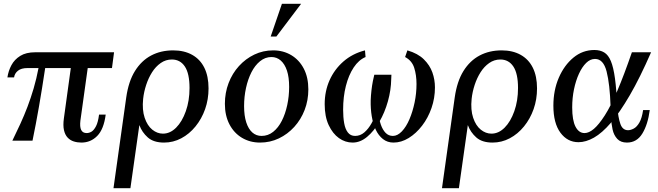

<svg xmlns="http://www.w3.org/2000/svg" viewBox="-20 -740 3461 1010"><path d="M569 -382H125Q92 -382 74.5 -368Q57 -354 54 -333H19Q24 -367 40 -397Q56 -427 86.5 -446Q117 -465 165 -465H580ZM443 -393 403 -106Q399 -73 407 -56.5Q415 -40 436 -40Q449 -40 461.5 -47.5Q474 -55 485 -76Q496 -97 501 -137H536Q526 -60 491.5 -25Q457 10 408 10Q387 10 368 4Q349 -2 335.5 -16.5Q322 -31 316.5 -55.5Q311 -80 316 -117L354 -393ZM183 -384H218Q201 -271 185 -179Q169 -87 151 0H45Q67 -45 87 -88.5Q107 -132 124.5 -178Q142 -224 157 -275Q172 -326 183 -384Z M891 -475Q949 -475 991 -451.5Q1033 -428 1055 -383.5Q1077 -339 1077 -275Q1077 -217 1059 -166Q1041 -115 1008.5 -75Q976 -35 933.5 -12.5Q891 10 843 10Q788 10 757.5 -17Q727 -44 713 -82L666 250H577L644 -227Q656 -312 690 -366.5Q724 -421 775 -448Q826 -475 891 -475ZM837 -37Q875 -37 906.5 -68.5Q938 -100 957.5 -155Q977 -210 977 -277Q977 -353 952.5 -390Q928 -427 884 -427Q852 -427 825.5 -408.5Q799 -390 780 -360Q761 -330 749 -293.5Q737 -257 733 -220Q727 -162 741 -120.5Q755 -79 781 -58Q807 -37 837 -37Z M1417 -475Q1470 -475 1512 -450Q1554 -425 1578 -379Q1602 -333 1602 -270Q1602 -212 1582.5 -161.5Q1563 -111 1528 -72.5Q1493 -34 1447 -12Q1401 10 1348 10Q1295 10 1253 -15Q1211 -40 1187 -86Q1163 -132 1163 -194Q1163 -252 1182.5 -303Q1202 -354 1237 -392.5Q1272 -431 1318 -453Q1364 -475 1417 -475ZM1356 -25Q1390 -25 1417 -46.5Q1444 -68 1462.5 -104.5Q1481 -141 1491 -187.5Q1501 -234 1501 -283Q1501 -334 1489.5 -368.5Q1478 -403 1457 -421.5Q1436 -440 1408 -440Q1375 -440 1348 -418Q1321 -396 1302.5 -359.5Q1284 -323 1274 -277Q1264 -231 1264 -182Q1264 -131 1275.5 -96Q1287 -61 1307.5 -43Q1328 -25 1356 -25ZM1564 -720 1434 -548H1404L1463 -720Z M1994 -347 1975 -214Q1970 -178 1972 -144.5Q1974 -111 1983.5 -84Q1993 -57 2008.5 -41Q2024 -25 2047 -25Q2071 -25 2094 -49Q2117 -73 2134 -113Q2151 -153 2161 -201Q2171 -249 2171 -298Q2171 -345 2159 -383Q2147 -421 2111 -440L2123 -475Q2178 -459 2209.5 -428Q2241 -397 2254.5 -359Q2268 -321 2268 -280Q2268 -224 2250 -172Q2232 -120 2200.5 -79Q2169 -38 2130 -14Q2091 10 2050 10Q2018 10 1994.5 -8.5Q1971 -27 1956.5 -58Q1942 -89 1935.5 -129Q1929 -169 1930 -212Q1931 -238 1934 -264.5Q1937 -291 1941.5 -313.5Q1946 -336 1949 -347ZM2039 -347Q2039 -342 2038.5 -335.5Q2038 -329 2038 -324Q2037 -266 2020.5 -207Q2004 -148 1975.5 -99Q1947 -50 1911 -20Q1875 10 1835 10Q1796 10 1763 -13.5Q1730 -37 1709 -82Q1688 -127 1688 -192Q1688 -260 1713.5 -317.5Q1739 -375 1786.5 -416.5Q1834 -458 1900 -475L1903 -440Q1867 -425 1840.5 -385Q1814 -345 1799.5 -288Q1785 -231 1785 -163Q1785 -123 1790.5 -92Q1796 -61 1810 -43Q1824 -25 1848 -25Q1875 -25 1896.5 -43.5Q1918 -62 1934.5 -91.5Q1951 -121 1961 -153.5Q1971 -186 1975 -214L1994 -347Z M2619 -475Q2677 -475 2719 -451.5Q2761 -428 2783 -383.5Q2805 -339 2805 -275Q2805 -217 2787 -166Q2769 -115 2736.5 -75Q2704 -35 2661.5 -12.5Q2619 10 2571 10Q2516 10 2485.5 -17Q2455 -44 2441 -82L2394 250H2305L2372 -227Q2384 -312 2418 -366.5Q2452 -421 2503 -448Q2554 -475 2619 -475ZM2565 -37Q2603 -37 2634.5 -68.5Q2666 -100 2685.5 -155Q2705 -210 2705 -277Q2705 -353 2680.5 -390Q2656 -427 2612 -427Q2580 -427 2553.5 -408.5Q2527 -390 2508 -360Q2489 -330 2477 -293.5Q2465 -257 2461 -220Q2455 -162 2469 -120.5Q2483 -79 2509 -58Q2535 -37 2565 -37Z M3023 8Q2965 8 2928 -42Q2891 -92 2891 -184Q2891 -265 2919.5 -331Q2948 -397 2996.5 -437Q3045 -477 3107 -477Q3137 -477 3158.5 -464Q3180 -451 3193.5 -418.5Q3207 -386 3215 -327.5Q3223 -269 3227 -178H3192Q3188 -298 3171 -364Q3154 -430 3110 -430Q3085 -430 3063.5 -409Q3042 -388 3025.5 -352Q3009 -316 2999.5 -270.5Q2990 -225 2990 -175Q2990 -107 3007.5 -73.5Q3025 -40 3055 -40Q3078 -40 3104 -62Q3130 -84 3161.5 -133Q3193 -182 3228 -264Q3263 -346 3304 -465H3405Q3346 -330 3293 -239Q3240 -148 3193.5 -94Q3147 -40 3104.5 -16Q3062 8 3023 8ZM3278 10Q3245 10 3227 -9.5Q3209 -29 3202.5 -58.5Q3196 -88 3194.5 -120.5Q3193 -153 3192 -178H3227Q3232 -121 3243.5 -88Q3255 -55 3284 -55Q3297 -55 3313.5 -63.5Q3330 -72 3343.5 -95.5Q3357 -119 3363 -161H3398Q3388 -85 3359 -37.5Q3330 10 3278 10Z"/></svg>

Font: Brygada 1918 Medium
Style: Italic
Weight: 500
Italic angle: -8°
Designer: Mateusz Machalski | Borys Kosmynka | Przemek Hoffer
Foundry: NIEPODLEGLA 2018
Version: Version 3.006